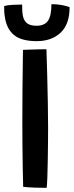

<svg xmlns="http://www.w3.org/2000/svg" viewBox="-28 -898 355 924"><path d="M196.5 6Q175.5 6 141 5Q106.5 4 83.5 1Q82.5 -34 81.5 -87.2Q80.5 -140.5 80 -198.8Q79.5 -257 79.5 -307.5Q79.5 -381 80.2 -470.2Q81 -559.5 82.5 -658Q91 -658.5 112.2 -659.2Q133.5 -660 156.8 -660.5Q180 -661 195.5 -661Q197.5 -602 199.2 -535.5Q201 -469 202.2 -403.8Q203.5 -338.5 203.5 -283Q203.5 -250 203 -207.2Q202.5 -164.5 201.8 -121.2Q201 -78 199.8 -43.8Q198.5 -9.5 196.5 6ZM307 -863.5Q307 -781.5 263.8 -740.8Q220.5 -700 148.5 -700Q75 -700 39 -729.8Q3 -759.5 -5 -819Q-7 -830 -7.5 -842.8Q-8 -855.5 -8 -869Q8 -873.5 34 -874.8Q60 -876 78.5 -876Q78.5 -861 79.2 -847.2Q80 -833.5 82 -822.5Q86.5 -798.5 102 -786.2Q117.5 -774 148 -774Q185.5 -774 202.5 -797.5Q219.5 -821 219.5 -878Q246.5 -878 270.2 -873.5Q294 -869 307 -863.5Z"/></svg>

Font: Grandstander Medium
Style: Regular
Weight: 500
Designer: Tyler Finck
Foundry: Etcetera Type Co
Version: Version 1.200; ttfautohint (v1.8.3)